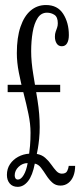

<svg xmlns="http://www.w3.org/2000/svg" viewBox="-20 -731 332 764"><path d="M10.5 -364.5V-393.5H219.5V-364.5ZM50.5 12.5Q30 12.5 18.8 -0.8Q7.5 -14 7.5 -35Q7.5 -59.5 19.8 -77.8Q32 -96 52.2 -107Q72.5 -118 96 -119.5Q97.5 -128 99.5 -151Q101.5 -174 101.5 -203Q101.5 -237.5 93.2 -277.2Q85 -317 74 -359.2Q63 -401.5 55 -442.2Q47 -483 47 -519.5Q47 -581.5 61.5 -624.2Q76 -667 102 -689Q128 -711 163 -711Q209 -711 231.5 -675.8Q254 -640.5 254 -591.5Q254 -571 247 -559Q240 -547 226 -547Q212.5 -547 205.5 -558Q198.5 -569 198.5 -585Q198.5 -596.5 201.5 -604.8Q204.5 -613 207.2 -620.8Q210 -628.5 210 -638.5Q210 -663 196.8 -671.8Q183.5 -680.5 167 -680.5Q143.5 -680.5 129.8 -659.2Q116 -638 110 -603Q104 -568 104 -527Q104 -485 112.5 -434.5Q121 -384 129.5 -330.5Q138 -277 138 -225.5Q138 -201 135.8 -178.8Q133.5 -156.5 130.8 -140.8Q128 -125 126.5 -118.5Q146.5 -115 160.2 -102.8Q174 -90.5 184.2 -75.8Q194.5 -61 204.2 -50.5Q214 -40 226 -40Q242.5 -40 247.5 -50.8Q252.5 -61.5 253.5 -71H279Q279 -48 272 -30.5Q265 -13 251.8 -2.8Q238.5 7.5 220.5 7.5Q201 7.5 187.8 -4.8Q174.5 -17 164 -33.5Q153.5 -50 143.2 -63.5Q133 -77 118.5 -80Q109.5 -32.5 91.5 -10Q73.5 12.5 50.5 12.5ZM51.5 -16.5Q63.5 -16.5 74.2 -34.5Q85 -52.5 90 -82Q69.5 -82 54 -67.2Q38.5 -52.5 38.5 -33Q38.5 -25.5 41.8 -21Q45 -16.5 51.5 -16.5Z"/></svg>

Font: Imbue 24pt Light
Style: Regular
Weight: 300
Designer: Tyler Finck
Foundry: Etcetera Type Company
Version: Version 1.102